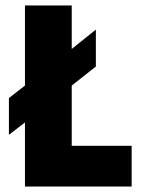

<svg xmlns="http://www.w3.org/2000/svg" viewBox="-20 -680 558 700"><path d="M71 0V-233.5L12.5 -188.5V-322.5L71 -368V-660H241.5V-501.5L329.5 -572V-437.5L241.5 -368V-148.5H460V0Z"/></svg>

Font: League Spartan ExtraBold
Style: Regular
Weight: 800
Foundry: The League of Moveable Type
Version: Version 2.002